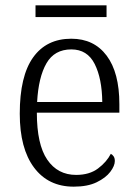

<svg xmlns="http://www.w3.org/2000/svg" viewBox="-20 -689 515 719"><path d="M256 10Q161 10 107.5 -61.5Q54 -133 54 -263Q54 -404 104 -474Q154 -544 247 -544Q332 -544 379.5 -480.5Q427 -417 427 -299V-267H118Q118 -148 157 -91Q196 -34 265 -34Q315 -34 347 -58Q379 -82 395 -113Q401 -110 405.5 -103.5Q410 -97 410 -86Q410 -68 393 -45.5Q376 -23 342 -6.5Q308 10 256 10ZM363 -307Q362 -395 334.5 -449.5Q307 -504 247 -504Q184 -504 154 -452Q124 -400 119 -307ZM113 -625V-669H379V-625Z"/></svg>

Font: Noto Serif Tamil SemiCondensed Light
Style: Regular
Weight: 300
Width: 4
Designer: Indian Type Foundry, Tom Grace, and the Monotype Design Team
Foundry: Monotype Imaging Inc.
Version: Version 2.004; ttfautohint (v1.8.4.7-5d5b)